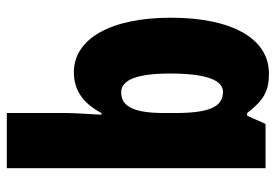

<svg xmlns="http://www.w3.org/2000/svg" viewBox="-143 -657 810 564"><g transform="rotate(-90 262.0 -375.0)"><path d="M212 -588V-760H50V0H180L204 -54H212C251 -3 279 10 328 10C432 10 492 -101 492 -278C492 -455 430 -563 332 -563C282 -563 242 -539 212 -482H207C210 -532 212 -567 212 -588ZM273 -424C310 -424 328 -376 328 -280C328 -175 309 -125 274 -125C230 -125 212 -166 212 -265V-297C212 -385 230 -424 273 -424Z"/></g></svg>

Font: Noto Sans Lao Looped ExtraCondensed Black
Style: Regular
Weight: 900
Width: 2
Designer: Mark Frömberg, Ben Mitchell
Foundry: The Fontpad Ltd
Version: Version 1.002